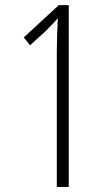

<svg xmlns="http://www.w3.org/2000/svg" viewBox="-20 -734 440 754"><path d="M250 0H203.1V-524.9Q203.1 -584 207 -663.1Q197.3 -649.9 159.2 -611.8L98.1 -556.2L73.2 -586.9L210.9 -713.9H250Z"/></svg>

Font: Open Sans Hebrew Condensed Light
Style: Regular
Weight: 300
Width: 3
Foundry: Ascender Corporation, Yanek Iontef
Version: Version 2.001;PS 002.001;hotconv 1.0.70;makeotf.lib2.5.58329